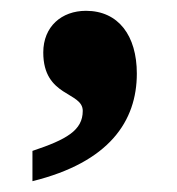

<svg xmlns="http://www.w3.org/2000/svg" viewBox="-20 -181 327 355"><path d="M40 154C182 119 233 43 233 -45C233 -115 199 -161 139 -161C94 -161 60 -132 60 -84C60 -1 133 -12 133 24C133 60 103 77 40 98Z"/></svg>

Font: Noto Serif Malayalam ExtraBold
Style: Regular
Weight: 800
Designer: Indian type Foundry, Jelle Bosma, Monotype Design Team
Foundry: Monotype Imaging Inc.
Version: Version 2.104